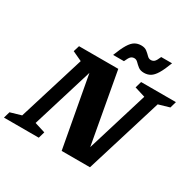

<svg xmlns="http://www.w3.org/2000/svg" viewBox="-222 -1150 1391 1366"><g transform="rotate(30 474.0 -467.0)"><path d="M273.5 -52.5 258.5 0H-27.5L-12.5 -52.5L77 -78.5L244.5 -621L166 -657.5L181 -707H503.5L609 -125L763 -627.5L676 -654.5L691 -707H977L962 -654.5L872.5 -628.5L679 0H446.5L340 -579.5L186.5 -79.5ZM815 -932.5Q791 -869 770 -834.5Q749 -800 726.2 -786.8Q703.5 -773.5 675 -773.5Q645 -773.5 627 -787.8Q609 -802 595.5 -816Q582 -830 565.5 -830Q549 -830 537.8 -820Q526.5 -810 511 -774.5H422Q446.5 -838 467.5 -872.5Q488.5 -907 511.2 -920.2Q534 -933.5 563 -933.5Q592.5 -933.5 610.2 -919.2Q628 -905 641.5 -891Q655 -877 671.5 -877Q688 -877 699.5 -887Q711 -897 726 -932.5Z"/></g></svg>

Font: Newsreader Caption
Style: Bold Italic
Weight: 700
Italic angle: -17°
Designer: Hugues Gentile
Foundry: Production Type
Version: Version 1.001